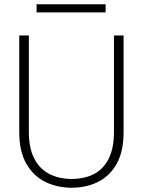

<svg xmlns="http://www.w3.org/2000/svg" viewBox="-20 -866 668 898"><path d="M315 12Q247 12 191.5 -15.5Q136 -43 103 -100.5Q70 -158 70 -249V-700H115V-250Q115 -172 141 -123Q167 -74 212.5 -51.5Q258 -29 315 -29Q374 -29 418.5 -51.5Q463 -74 488 -123Q513 -172 513 -250V-700H558V-249Q558 -158 526 -100.5Q494 -43 439 -15.5Q384 12 315 12ZM151 -808V-846H474V-808Z"/></svg>

Font: DM Sans 17pt ExtraLight
Style: Regular
Weight: 250
Version: Version 4.004;gftools[0.9.30]